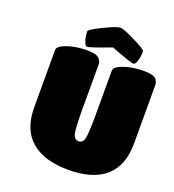

<svg xmlns="http://www.w3.org/2000/svg" viewBox="-161 -1033 1058 1168"><g transform="rotate(20 368.0 -448.5)"><path d="M89.8 -274.9V-646Q89.8 -670.9 146 -690.9Q203.6 -710.9 277.8 -710.9Q337.4 -710.9 356 -688Q369.1 -669.9 369.1 -657.2V-358.9Q369.1 -249 377 -209Q385.7 -172.9 414.1 -172.9Q441.9 -172.9 449.2 -208Q457 -246.1 457 -359.9V-646Q457 -670.9 513.2 -690.9Q570.8 -710.9 644 -710.9Q707 -710.9 724.1 -688Q735.8 -669.9 735.8 -657.2V-274.9Q735.8 -131.8 653.8 -59.8Q571.8 12.2 414.1 12.2Q256.3 12.2 173.1 -60.1Q89.8 -132.3 89.8 -274.9ZM234.9 -819.8Q234.9 -831.5 314 -870.1Q394.5 -909.2 417 -909.2Q441.4 -909.2 518.1 -870.1Q595.2 -832.5 595.2 -819.8Q595.2 -784.7 586.2 -757.3Q577.1 -730 564.9 -730Q547.9 -730 416 -780.8Q281.2 -730 265.1 -730Q254.9 -730 244.9 -758.1Q234.9 -786.1 234.9 -819.8Z"/></g></svg>

Font: GGS TheRock Black
Style: Regular
Weight: 900
Designer: Rodrigo Fuenzalida (2012); Goodgame Studios (2014)
Foundry: Rodrigo Fuenzalida,2012;  GGS,2014
Version: Version 1.002 | FøM Mod